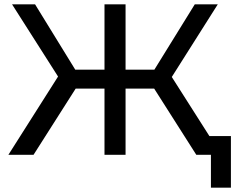

<svg xmlns="http://www.w3.org/2000/svg" viewBox="-20 -720 1108 893"><path d="M954 -87H1054V153H961V0H893L697 -308H564V0H466V-308H332L136 0H19L250 -364L36 -700H143L330 -396H466V-700H564V-396H698L886 -700H993L779 -362Z"/></svg>

Font: Montserrat
Style: Regular
Weight: 500
Designer: Julieta Ulanovsky
Foundry: Julieta Ulanovsky
Version: Version 7.200;PS 007.200;hotconv 1.0.88;makeotf.lib2.5.64775